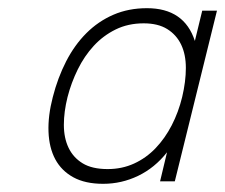

<svg xmlns="http://www.w3.org/2000/svg" viewBox="-20 -837 550 469"><path d="M456 -737 474 -811H510L407 -394H371L388 -465Q358 -427 317.5 -407.5Q277 -388 232 -388Q188 -388 159 -404Q130 -420 115 -448Q100 -476 98.5 -515Q97 -554 109 -600Q121 -647 141.5 -687Q162 -727 191 -756Q220 -785 257 -801Q294 -817 339 -817Q430 -817 456 -737ZM331 -780Q293 -780 262.5 -765Q232 -750 209 -725Q186 -700 170 -667.5Q154 -635 145 -600Q136 -564 136 -532Q136 -500 147.5 -476Q159 -452 182 -438Q205 -424 243 -424Q278 -424 307.5 -437.5Q337 -451 360 -475Q383 -499 399.5 -531Q416 -563 425 -600Q434 -638 434 -671Q434 -704 422.5 -728Q411 -752 388.5 -766Q366 -780 331 -780Z"/></svg>

Font: TypoPRO Sinkin Sans
Style: 200 X Light Italic
Weight: 200
Italic angle: -112°
Designer: Keith Bates
Foundry: K-Type
Version: Sinkin Sans (version 1.0)  by Keith Bates   •   © 2014   www